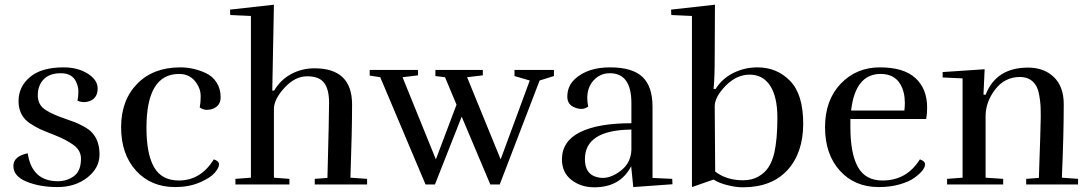

<svg xmlns="http://www.w3.org/2000/svg" viewBox="-20 -786 4636 818"><path d="M226 -14Q266 -14 295.5 -36Q325 -58 325 -110Q325 -145 293.5 -168Q262 -191 215 -209.5Q168 -228 151.5 -235.5Q135 -243 108 -260Q59 -293 59 -355Q59 -417 108 -458Q157 -499 251 -499Q311 -499 353.5 -472.5Q396 -446 396 -409Q396 -372 368 -358Q353 -351 338.5 -351Q324 -351 310 -357Q314 -375 314 -396Q314 -417 304 -438Q287 -474 239 -474Q191 -474 166 -448Q141 -422 141 -380Q141 -337 177 -316Q204 -299 244 -285Q284 -271 298.5 -265.5Q313 -260 337 -247Q361 -234 373 -220Q404 -186 404 -128Q404 -70 352 -29.5Q300 11 225 11Q150 11 93.5 -12Q37 -35 37 -79Q37 -120 98 -133Q116 -14 226 -14Z M748 -499Q804 -499 856 -475Q885 -462 902.5 -435Q920 -408 920 -372Q920 -336 888 -323Q875 -318 860.5 -318Q846 -318 831 -328Q835 -349 835 -377.5Q835 -406 817 -432Q791 -471 743 -471Q604 -471 604 -242Q604 -130 636.5 -73.5Q669 -17 742 -17Q835 -17 891 -107Q913 -100 913 -85.5Q913 -71 894.5 -49.5Q876 -28 830.5 -8.5Q785 11 726 11Q623 11 559.5 -59Q496 -129 496 -244Q496 -359 564.5 -429Q633 -499 748 -499Z M1320 -495Q1480 -495 1480 -341Q1480 -230 1473 -29L1544 -24V0H1321V-24L1375 -28Q1382 -292 1382 -348.5Q1382 -405 1361 -433Q1340 -461 1288.5 -461Q1237 -461 1192 -412Q1147 -363 1147 -322V-29L1213 -24V0H983V-24L1049 -29V-718L961 -722L960 -745L1147 -766Q1141 -423 1140 -400H1148Q1175 -446 1220.5 -470.5Q1266 -495 1320 -495Z M1555 -488H1761V-465L1695 -457L1837 -107L1925 -340L1876 -457L1835 -462V-488H2037V-465L1970 -457L2113 -107L2237 -443L2172 -462V-488H2340V-462L2279 -443L2109 0H2069L1947 -289L1833 0H1793L1600 -457L1555 -464Z M2472 -108Q2472 -43 2525 -31Q2537 -28 2548 -28Q2586 -28 2627 -60.5Q2668 -93 2670 -148V-234Q2472 -232 2472 -108ZM2512 12Q2455 12 2414.5 -19.5Q2374 -51 2374 -108Q2375 -185 2451.5 -223Q2528 -261 2670 -261V-347Q2670 -474 2578 -474Q2531 -474 2502 -435Q2482 -408 2482 -368Q2482 -351 2486 -332Q2472 -322 2457.5 -322Q2443 -322 2429 -328Q2397 -340 2397 -374Q2397 -420 2430 -450Q2484 -499 2579 -499Q2674 -499 2717 -458.5Q2760 -418 2760 -331V-28L2844 -24L2845 -1L2678 11L2669 -78Q2623 12 2512 12Z M3146 -18Q3184 -18 3211.5 -34Q3239 -50 3254.5 -74Q3270 -98 3279 -135Q3292 -194 3292 -284Q3292 -374 3261 -421Q3230 -468 3174 -468Q3118 -468 3071.5 -420.5Q3025 -373 3025 -333L3027 -55Q3075 -18 3146 -18ZM3026 -766 3025 -552Q3025 -450 3020 -407H3029Q3056 -451 3104 -475Q3152 -499 3207 -499Q3290 -499 3346 -441.5Q3402 -384 3402 -259.5Q3402 -135 3335 -61.5Q3268 12 3144 12Q3116 12 3079.5 3Q3043 -6 3020 -21L2928 11V-718L2840 -722L2839 -745Z M3930 -327Q3930 -303 3926 -279H3603V-244Q3603 -132 3635 -74.5Q3667 -17 3740 -17Q3843 -17 3899 -107Q3921 -100 3921 -86Q3921 -61 3875 -28Q3853 -12 3813 -0.5Q3773 11 3724 11Q3621 11 3558 -59Q3495 -129 3495 -244Q3495 -359 3561.5 -429Q3628 -499 3729 -499Q3830 -499 3880 -453.5Q3930 -408 3930 -327ZM3835 -348Q3835 -394 3816 -427Q3790 -471 3732 -471Q3624 -471 3606 -315H3833Q3835 -332 3835 -348Z M4179 -382Q4224 -498 4360 -498Q4428 -498 4470 -457.5Q4512 -417 4512 -342Q4512 -213 4504 -29L4573 -24V0H4352V-24L4406 -28Q4414 -254 4414 -287Q4414 -320 4413 -337.5Q4412 -355 4407.5 -380.5Q4403 -406 4394 -421Q4372 -458 4325 -458Q4261 -458 4220 -405Q4179 -352 4179 -290V-29L4254 -24V0H4015V-24L4081 -29V-452L3996 -456V-479L4175 -491L4170 -383Z"/></svg>

Font: Rufina
Style: Regular
Weight: 400
Designer: Martin Sommaruga
Foundry: Martin Sommaruga
Version: Version 1.001